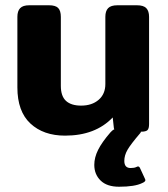

<svg xmlns="http://www.w3.org/2000/svg" viewBox="-20 -500 637 729"><path d="M546 -436V-29Q546 -12 540 -6Q534 0 516 0H515Q515 3 512 6Q476 48 464 69Q452 90 452 111Q452 138 476 138Q490 138 498 134Q502 132 504 132Q509 132 512 139L530 178Q532 182 532 184Q532 190 520 195Q492 209 432 209Q386 209 362 185.5Q338 162 338 126Q338 98 352.5 69Q367 40 399 3Q401 1 405 -3Q409 -7 414 -9Q412 -13 412 -17L408 -54Q342 15 227 15Q145 15 95.5 -31Q46 -77 46 -168V-436Q46 -458 56.5 -469Q67 -480 91 -480H166Q191 -480 201 -469.5Q211 -459 211 -436V-174Q211 -135 230.5 -117Q250 -99 288 -99Q329 -99 354.5 -121Q380 -143 380 -181V-436Q380 -458 390.5 -469Q401 -480 426 -480H500Q525 -480 535.5 -469Q546 -458 546 -436Z"/></svg>

Font: Mitr Medium
Style: Regular
Weight: 500
Designer: Thanarat Vachiruckul
Foundry: Cadson Demak
Version: Version 1.003